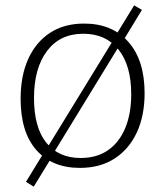

<svg xmlns="http://www.w3.org/2000/svg" viewBox="-20 -620 616 717"><path d="M481 -600 510 -583 440 -468 432 -460 178 -45 174 -34 106 77 77 59 145 -52 152 -61 409 -480 413 -489ZM294 -532Q399 -532 459.5 -463.5Q520 -395 520 -272Q520 -188 491 -125.5Q462 -63 408 -28Q354 7 278 7Q175 7 116 -59.5Q57 -126 57 -251Q57 -337 85.5 -400Q114 -463 167 -497.5Q220 -532 294 -532ZM291 -494Q204 -494 155.5 -429.5Q107 -365 107 -254Q107 -144 153 -87Q199 -30 281 -30Q342 -30 384 -59.5Q426 -89 448 -142.5Q470 -196 470 -268Q470 -376 422.5 -435Q375 -494 291 -494Z"/></svg>

Font: Bitter Thin Light
Style: Regular
Weight: 300
Version: Version 2.002